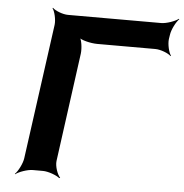

<svg xmlns="http://www.w3.org/2000/svg" viewBox="-54 -789 830 866"><g transform="rotate(5 361.5 -355.5)"><path d="M684 -642 687 -661C690 -685 709 -722 723 -735L721 -737C706 -725 667 -711 643 -711H221C197 -711 162 -725 151 -737L149 -735C159 -722 168 -685 165 -661L81 -50C78 -26 59 11 45 24L46 26C61 14 100 0 124 0H170C194 0 232 14 246 26L250 24C237 11 224 -26 227 -50L294 -542C297 -566 292 -606 281 -618L278 -616C288 -603 334 -592 364 -592H627C651 -592 687 -578 698 -566L700 -568C690 -581 681 -618 684 -642Z"/></g></svg>

Font: Asimov
Style: EdgeWideIt
Weight: 500
Designer: Google
Version: Version 2.000980: 2014